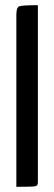

<svg xmlns="http://www.w3.org/2000/svg" viewBox="-20 -720 209 740"><path d="M43 -663Q43 -691 54 -695.5Q65 -700 126 -700V-17Q126 -4 115.5 -2Q105 0 43 0Z"/></svg>

Font: Yanone Kaffeesatz
Style: Regular
Weight: 400
Designer: Yanone (Cyrillic: Daniel Pouzeot)
Foundry: Yanone
Version: Version 1.003;PS 001.003;hotconv 1.0.88;makeotf.lib2.5.64775